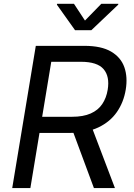

<svg xmlns="http://www.w3.org/2000/svg" viewBox="-20 -962 684 982"><path d="M42.5 0 163.1 -727.5H412.1Q498 -727.5 548.1 -698.2Q598.1 -668.9 616 -618.2Q633.8 -567.4 623 -502.9Q612.3 -438.5 577.6 -388.7Q543 -338.9 483.4 -310.5Q423.8 -282.2 338.9 -282.2H141.1L154.8 -364.7H347.7Q405.8 -364.7 443.8 -381.6Q481.9 -398.4 502.9 -429.7Q523.9 -460.9 530.8 -502.9Q542 -570.8 509.8 -608.4Q477.5 -646 393.6 -646H242.2L135.3 0ZM460.4 0 338.9 -327.6H443.4L567.9 0ZM358.4 -942.4 414.6 -856.9 498 -942.4H585.4L584.5 -938L447.3 -807.6H363.8L271 -938L272 -942.4Z"/></svg>

Font: Adwaita Sans
Style: Italic
Weight: 400
Italic angle: -9.39999°
Designer: Rasmus Andersson
Foundry: rsms
Version: Version 4.001;git-9221beed3